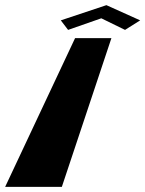

<svg xmlns="http://www.w3.org/2000/svg" viewBox="-34 -725 564 745"><path d="M201.9 -646 230.2 -609 359.1 -654 451.2 -609 509.9 -646 378.9 -705ZM398.3 -577H257.3L-14 0H206Z"/></svg>

Font: Hussar Milosc
Style: Obl
Weight: 700
Foundry: Cannot Into Space Fonts
Version: Version 1.02